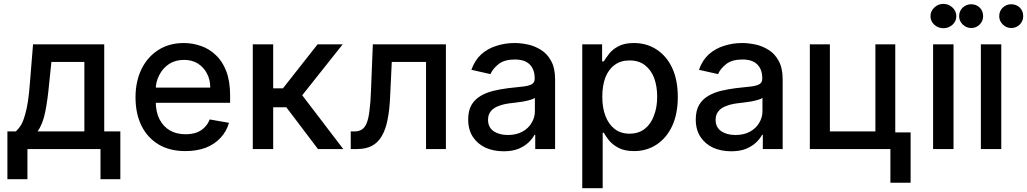

<svg xmlns="http://www.w3.org/2000/svg" viewBox="-20 -777 5354 1001"><path d="M18.6 157.2Q18.6 94.7 18.6 -91.8Q29.3 -91.8 62.5 -91.8Q79.1 -107.4 91.8 -128.9Q103.5 -151.4 111.3 -180.7Q120.1 -210.9 126 -251Q131.8 -290 135.7 -341.8Q141.6 -410.2 152.3 -545.9Q245.1 -545.9 523.4 -545.9Q523.4 -431.6 523.4 -91.8Q543.9 -91.8 607.4 -91.8Q607.4 -29.3 607.4 157.2Q581.1 157.2 503.9 157.2Q503.9 118.2 503.9 0Q408.2 0 123 0Q123 39.1 123 157.2Q96.7 157.2 18.6 157.2ZM175.8 -91.8Q237.3 -91.8 419.9 -91.8Q419.9 -182.6 419.9 -454.1Q377 -454.1 248 -454.1Q245.1 -426.8 236.3 -341.8Q228.5 -255.9 215.8 -193.4Q203.1 -129.9 175.8 -91.8Z M946.3 10.7Q865.2 10.7 807.6 -23.4Q749 -58.6 717.8 -121.1Q686.5 -184.6 686.5 -269.5Q686.5 -352.5 717.8 -417Q749 -480.5 805.7 -516.6Q862.3 -552.7 938.5 -552.7Q984.4 -552.7 1028.3 -537.1Q1071.3 -522.5 1105.5 -489.3Q1140.6 -457 1160.2 -404.3Q1179.7 -352.5 1179.7 -278.3Q1179.7 -265.6 1179.7 -241.2Q1071.3 -241.2 746.1 -241.2Q746.1 -260.7 746.1 -320.3Q829.1 -320.3 1076.2 -320.3Q1076.2 -362.3 1058.6 -394.5Q1042 -426.8 1010.7 -446.3Q980.5 -464.8 939.5 -464.8Q894.5 -464.8 861.3 -443.4Q828.1 -420.9 810.5 -385.7Q792 -351.6 792 -310.5Q792 -290 792 -248Q792 -193.4 811.5 -155.3Q831.1 -117.2 866.2 -96.7Q900.4 -77.1 947.3 -77.1Q977.5 -77.1 1002 -85Q1027.3 -93.8 1044.9 -111.3Q1063.5 -128.9 1073.2 -154.3Q1106.4 -148.4 1173.8 -136.7Q1161.1 -91.8 1129.9 -58.6Q1099.6 -25.4 1052.7 -6.8Q1005.9 10.7 946.3 10.7Z M1297.9 0Q1297.9 -136.7 1297.9 -545.9Q1324.2 -545.9 1404.3 -545.9Q1404.3 -488.3 1404.3 -316.4Q1417 -316.4 1455.1 -316.4Q1500 -374 1635.7 -545.9Q1668 -545.9 1766.6 -545.9Q1713.9 -479.5 1555.7 -280.3Q1608.4 -210 1769.5 0Q1736.3 0 1637.7 0Q1596.7 -54.7 1472.7 -217.8Q1456.1 -217.8 1404.3 -217.8Q1404.3 -163.1 1404.3 0Q1377.9 0 1297.9 0Z M1808.6 0Q1808.6 -23.4 1808.6 -91.8Q1813.5 -91.8 1828.1 -91.8Q1850.6 -91.8 1866.2 -101.6Q1881.8 -111.3 1891.6 -134.8Q1901.4 -158.2 1906.2 -200.2Q1912.1 -241.2 1914.1 -303.7Q1918 -384.8 1923.8 -545.9Q2019.5 -545.9 2304.7 -545.9Q2304.7 -409.2 2304.7 0Q2278.3 0 2201.2 0Q2201.2 -113.3 2201.2 -454.1Q2156.2 -454.1 2022.5 -454.1Q2020.5 -407.2 2013.7 -268.6Q2010.7 -201.2 2000 -150.4Q1990.2 -100.6 1969.7 -66.4Q1950.2 -33.2 1918.9 -16.6Q1887.7 0 1842.8 0Q1831.1 0 1808.6 0Z M2605.5 11.7Q2553.7 11.7 2511.7 -6.8Q2469.7 -26.4 2445.3 -63.5Q2420.9 -100.6 2420.9 -154.3Q2420.9 -200.2 2438.5 -230.5Q2456.1 -259.8 2486.3 -277.3Q2516.6 -294.9 2553.7 -303.7Q2590.8 -312.5 2629.9 -317.4Q2678.7 -323.2 2710 -326.2Q2740.2 -330.1 2753.9 -338.9Q2767.6 -347.7 2767.6 -366.2Q2767.6 -367.2 2767.6 -369.1Q2767.6 -415 2741.2 -441.4Q2715.8 -466.8 2664.1 -466.8Q2610.4 -466.8 2580.1 -443.4Q2548.8 -418.9 2537.1 -390.6Q2503.9 -398.4 2437.5 -413.1Q2455.1 -462.9 2489.3 -494.1Q2523.4 -524.4 2568.4 -538.1Q2613.3 -552.7 2663.1 -552.7Q2695.3 -552.7 2732.4 -544.9Q2768.6 -537.1 2800.8 -516.6Q2833 -497.1 2853.5 -459Q2874 -421.9 2874 -362.3Q2874 -241.2 2874 0Q2848.6 0 2770.5 0Q2770.5 -18.6 2770.5 -74.2Q2769.5 -74.2 2766.6 -74.2Q2755.9 -53.7 2735.4 -34.2Q2714.8 -14.6 2682.6 -1Q2650.4 11.7 2605.5 11.7ZM2627.9 -73.2Q2671.9 -73.2 2704.1 -90.8Q2735.4 -108.4 2751 -135.7Q2768.6 -164.1 2768.6 -196.3Q2768.6 -219.7 2768.6 -266.6Q2762.7 -261.7 2746.1 -256.8Q2730.5 -252 2710 -248Q2688.5 -245.1 2668.9 -242.2Q2649.4 -239.3 2636.7 -238.3Q2605.5 -234.4 2580.1 -224.6Q2554.7 -215.8 2540 -198.2Q2524.4 -180.7 2524.4 -152.3Q2524.4 -113.3 2553.7 -92.8Q2583 -73.2 2627.9 -73.2Z M3015.6 204.1Q3015.6 16.6 3015.6 -545.9Q3042 -545.9 3119.1 -545.9Q3119.1 -523.4 3119.1 -457Q3122.1 -457 3127.9 -457Q3137.7 -473.6 3155.3 -496.1Q3171.9 -518.6 3203.1 -535.2Q3234.4 -552.7 3285.2 -552.7Q3350.6 -552.7 3402.3 -519.5Q3455.1 -485.4 3484.4 -422.9Q3513.7 -360.4 3513.7 -271.5Q3513.7 -183.6 3484.4 -120.1Q3455.1 -57.6 3403.3 -23.4Q3351.6 10.7 3286.1 10.7Q3236.3 10.7 3205.1 -5.9Q3173.8 -22.5 3155.3 -44.9Q3137.7 -67.4 3127.9 -85Q3126 -85 3122.1 -85Q3122.1 -12.7 3122.1 204.1Q3095.7 204.1 3015.6 204.1ZM3120.1 -272.5Q3120.1 -214.8 3136.7 -171.9Q3153.3 -128.9 3184.6 -104.5Q3216.8 -80.1 3261.7 -80.1Q3309.6 -80.1 3341.8 -105.5Q3374 -130.9 3389.6 -174.8Q3406.2 -217.8 3406.2 -272.5Q3406.2 -327.1 3390.6 -370.1Q3374 -413.1 3341.8 -437.5Q3310.5 -461.9 3261.7 -461.9Q3215.8 -461.9 3184.6 -438.5Q3152.3 -415 3135.7 -372.1Q3120.1 -329.1 3120.1 -272.5Z M3792 11.7Q3740.2 11.7 3698.2 -6.8Q3656.2 -26.4 3631.8 -63.5Q3607.4 -100.6 3607.4 -154.3Q3607.4 -200.2 3625 -230.5Q3642.6 -259.8 3672.9 -277.3Q3703.1 -294.9 3740.2 -303.7Q3777.3 -312.5 3816.4 -317.4Q3865.2 -323.2 3896.5 -326.2Q3926.8 -330.1 3940.4 -338.9Q3954.1 -347.7 3954.1 -366.2Q3954.1 -367.2 3954.1 -369.1Q3954.1 -415 3927.7 -441.4Q3902.3 -466.8 3850.6 -466.8Q3796.9 -466.8 3766.6 -443.4Q3735.4 -418.9 3723.6 -390.6Q3690.4 -398.4 3624 -413.1Q3641.6 -462.9 3675.8 -494.1Q3710 -524.4 3754.9 -538.1Q3799.8 -552.7 3849.6 -552.7Q3881.8 -552.7 3918.9 -544.9Q3955.1 -537.1 3987.3 -516.6Q4019.5 -497.1 4040 -459Q4060.5 -421.9 4060.5 -362.3Q4060.5 -241.2 4060.5 0Q4035.2 0 3957 0Q3957 -18.6 3957 -74.2Q3956.1 -74.2 3953.1 -74.2Q3942.4 -53.7 3921.9 -34.2Q3901.4 -14.6 3869.1 -1Q3836.9 11.7 3792 11.7ZM3814.5 -73.2Q3858.4 -73.2 3890.6 -90.8Q3921.9 -108.4 3937.5 -135.7Q3955.1 -164.1 3955.1 -196.3Q3955.1 -219.7 3955.1 -266.6Q3949.2 -261.7 3932.6 -256.8Q3917 -252 3896.5 -248Q3875 -245.1 3855.5 -242.2Q3835.9 -239.3 3823.2 -238.3Q3792 -234.4 3766.6 -224.6Q3741.2 -215.8 3726.6 -198.2Q3710.9 -180.7 3710.9 -152.3Q3710.9 -113.3 3740.2 -92.8Q3769.5 -73.2 3814.5 -73.2Z M4647.5 -545.9Q4647.5 -430.7 4647.5 -86.9Q4667 -86.9 4727.5 -86.9Q4727.5 -21.5 4727.5 175.8Q4701.2 175.8 4622.1 175.8Q4622.1 131.8 4622.1 0Q4517.6 0 4202.1 0Q4202.1 -136.7 4202.1 -545.9Q4228.5 -545.9 4306.6 -545.9Q4306.6 -431.6 4306.6 -91.8Q4365.2 -91.8 4543.9 -91.8Q4543.9 -205.1 4543.9 -545.9Q4569.3 -545.9 4647.5 -545.9Z M4844.7 0Q4844.7 -136.7 4844.7 -545.9Q4871.1 -545.9 4951.2 -545.9Q4951.2 -409.2 4951.2 0Q4924.8 0 4844.7 0ZM4898.4 -629.9Q4871.1 -629.9 4850.6 -648.4Q4831.1 -667 4831.1 -692.4Q4831.1 -718.8 4850.6 -737.3Q4871.1 -756.8 4898.4 -756.8Q4925.8 -756.8 4946.3 -737.3Q4965.8 -718.8 4965.8 -692.4Q4965.8 -667 4946.3 -648.4Q4925.8 -629.9 4898.4 -629.9Z M5093.8 0Q5093.8 -136.7 5093.8 -545.9Q5120.1 -545.9 5200.2 -545.9Q5200.2 -409.2 5200.2 0Q5173.8 0 5093.8 0ZM5043 -630.9Q5018.6 -630.9 4999 -649.4Q4980.5 -668 4980.5 -692.4Q4980.5 -719.7 4999 -737.3Q5018.6 -754.9 5043 -754.9Q5069.3 -754.9 5087.9 -737.3Q5105.5 -719.7 5105.5 -692.4Q5105.5 -668 5087.9 -649.4Q5069.3 -630.9 5043 -630.9ZM5252 -630.9Q5226.6 -630.9 5208 -649.4Q5189.5 -668 5189.5 -692.4Q5189.5 -719.7 5208 -737.3Q5226.6 -754.9 5252 -754.9Q5278.3 -754.9 5296.9 -737.3Q5314.5 -719.7 5314.5 -692.4Q5314.5 -668 5296.9 -649.4Q5278.3 -630.9 5252 -630.9Z"/></svg>

Font: DeepSea
Style: Medium
Weight: 500
Designer: Stem
Version: Version 3.019;git-0a5106e0b